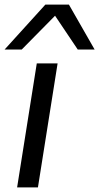

<svg xmlns="http://www.w3.org/2000/svg" viewBox="-34 -810 429 830"><path d="M130 0H40L125 -536H215ZM-14 -596 162 -790H264L375 -596H302L204 -742L60 -596Z"/></svg>

Font: Georama Extended
Style: Italic
Weight: 400
Width: 7
Italic angle: -9°
Designer: Jean-Baptiste Levee
Foundry: Production Type
Version: Version 1.000